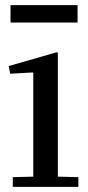

<svg xmlns="http://www.w3.org/2000/svg" viewBox="-20 -730 342 750"><path d="M202 -526 206 -524V-40L286 -38V0H30V-38L110 -40V-445L108 -447L20 -442L14 -472ZM283 -710V-642H21V-710Z"/></svg>

Font: Minipax
Style: Regular
Weight: 400
Designer: Raphaël Ronot
Foundry: Velvetyne Type Foundry
Version: Version 1.000